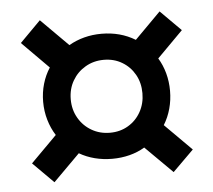

<svg xmlns="http://www.w3.org/2000/svg" viewBox="-43 -683 687 618"><g transform="rotate(-5 300.0 -374.0)"><path d="M493.8 -111.2 406.2 -198.2Q384.2 -184.8 357.3 -177.9Q330.4 -171 301 -171Q271.8 -171 244.8 -177.9Q217.9 -184.8 194.9 -198.2L108.8 -112.1L42.1 -178.8L126.2 -263.3Q111.4 -286.3 103.2 -314.5Q95 -342.6 95 -373Q95 -403.2 103.1 -430.9Q111.2 -458.5 126.1 -481.3L40.1 -567.9L107.2 -635.6L195.2 -547.6Q218.2 -561 244.9 -568Q271.6 -575 301 -575Q361.7 -575 409.7 -545.8L493.7 -630.3L559.9 -564.1L476.3 -479.9Q490.2 -457.1 497.6 -430Q505 -402.8 505 -373Q505 -343.2 497.4 -315.5Q489.8 -287.9 475.3 -264.5L561.5 -178.3ZM301 -255.2Q333.9 -255.2 359.9 -270.7Q385.9 -286.1 400.8 -312.9Q415.8 -339.7 415.8 -373Q415.8 -406.9 400.8 -433.4Q385.9 -459.9 359.9 -475.3Q333.9 -490.8 301 -490.8Q268.1 -490.8 241.6 -475.3Q215.1 -459.9 199.7 -433.4Q184.2 -406.9 184.2 -373Q184.2 -339.7 199.7 -312.9Q215.1 -286.1 241.6 -270.7Q268.1 -255.2 301 -255.2Z"/></g></svg>

Font: Atlassian Mono
Style: Regular
Weight: 400
Monospace: yes
Designer: Philipp Nurullin, Konstantin Bulenkov
Foundry: Modifications by Atlassian Pty Ltd, manufactured by JetBrains
Version: Version 2.304